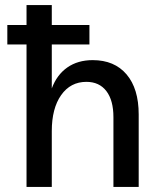

<svg xmlns="http://www.w3.org/2000/svg" viewBox="-20 -740 639 760"><path d="M85 0V-564H9V-641H85V-720H185V-641H334V-564H185V-390Q205 -444 246.5 -473Q288 -502 347 -502Q433 -502 481 -445.5Q529 -389 529 -287V0H429V-276Q429 -343 401 -379.5Q373 -416 322 -416Q259 -416 222 -363.5Q185 -311 185 -221V0Z"/></svg>

Font: Wix Madefor Text Medium
Style: Regular
Weight: 500
Designer: Dalton Maag Ltd
Foundry: Dalton Maag Ltd
Version: Version 3.100